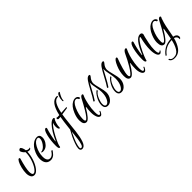

<svg xmlns="http://www.w3.org/2000/svg" viewBox="128 -1695 3017 3017"><g transform="rotate(-45 1636.0 -187.0)"><path d="M253.6 -362.4Q276.8 -344.8 298 -344.8Q319.2 -344.8 328 -350.4Q328 -340 318.8 -330.8Q309.6 -321.6 292.4 -321.6Q275.2 -321.6 255.2 -329.6Q252.8 -254.4 226.4 -175.6Q200 -96.8 158.4 -43.6Q116.8 9.6 75.6 9.6Q34.4 9.6 16.8 -24.4Q-0.8 -58.4 -0.8 -102.4Q-0.8 -155.2 14 -215.6Q28.8 -276 48.8 -312.8Q68.8 -349.6 84.8 -349.6Q100.8 -349.6 100.8 -332.8Q50.4 -158.4 50.4 -88Q50.4 -17.6 81.6 -17.6Q108.8 -17.6 143.6 -64.8Q178.4 -112 204 -189.2Q229.6 -266.4 229.6 -340V-344.8Q206.4 -361.6 192 -384.8Q177.6 -408 177.6 -419.6Q177.6 -431.2 188 -440.8Q198.4 -450.4 210.4 -450.4Q224.8 -450.4 237.2 -423.6Q249.6 -396.8 253.6 -362.4Z M520.8 -388Q581.6 -388 581.6 -316.8Q581.6 -276 554.4 -231.2Q508 -156.8 431.2 -156.8Q419.2 -156.8 411.2 -160.8Q403.2 -164.8 399.2 -172.8Q456 -172.8 503.2 -238.4Q541.6 -291.2 541.6 -335.2Q541.6 -368 515.2 -368Q462.4 -368 416.8 -285.6Q368 -196 368 -101.6Q368 -21.6 413.6 -5.6Q422.4 -2.4 436 -2.4Q449.6 -2.4 464.8 -9.2Q480 -16 490.4 -25.6Q511.2 -44.8 524.8 -68Q528 -74.4 536.8 -74.4Q551.2 -74.4 550.4 -69.6Q548 -60.8 532.4 -40Q516.8 -19.2 503.6 -6.8Q490.4 5.6 469.2 15.6Q448 25.6 426.4 25.6Q341.6 25.6 318.4 -54.4Q311.2 -81.6 311.2 -110.4Q311.2 -164 336 -227.2Q375.2 -323.2 444 -365.6Q481.6 -388 520.8 -388Z M876.8 -229.6Q846.4 -229.6 846.4 -296Q846.4 -333.6 860.8 -366.4Q806.4 -319.2 739.2 -190.8Q672 -62.4 672 -23.2Q672 -13.6 659.2 -13.6Q636 -13.6 636 -76.8Q636 -196 660 -292.8Q684 -389.6 718.4 -389.6Q733.6 -389.6 733.6 -372Q696.8 -255.2 680.8 -132.8H686.4Q751.2 -282.4 829.6 -366.4Q874.4 -414.4 911.2 -414.4Q919.2 -414.4 924.4 -409.6Q929.6 -404.8 929.6 -397.6Q924 -392 916 -380.8Q908 -369.6 894.4 -327.6Q880.8 -285.6 880.8 -236Q880.8 -229.6 876.8 -229.6Z M896 250.4Q855.2 250.4 855.2 201.6Q855.2 167.2 876.8 107.2Q898.4 47.2 920 3.2Q959.2 -73.6 976 -102.4Q994.4 -274.4 1008.8 -348.8Q989.6 -346.4 970.4 -346.4Q951.2 -346.4 947.2 -366.4Q947.2 -382.4 956.8 -384.8Q960 -380 980 -380Q1000 -380 1016 -381.6Q1068 -620.8 1193.6 -620.8Q1209.6 -620.8 1208.8 -608.8Q1208 -600.8 1203.2 -600.8Q1148.8 -600.8 1116 -544Q1083.2 -487.2 1063.2 -384.8Q1158.4 -392 1179.2 -392Q1186.4 -392 1185.2 -382.4Q1184 -372.8 1168.8 -372.8Q1153.6 -372.8 1057.6 -356.8Q1047.2 -297.6 1035.6 -184.8Q1024 -72 1016.8 -12.8Q1009.6 46.4 1000 91.2Q990.4 136 976.8 173.6Q948.8 250.4 896 250.4ZM896.8 227.2Q921.6 227.2 934.4 185.6Q948.8 140 955.2 90.4Q964.8 16 972 -62.4Q912 64.8 899.2 105.6Q877.6 174.4 877.6 200.8Q877.6 227.2 896.8 227.2ZM1217.6 -492Q1208 -492 1207.2 -508Q1207.2 -558.4 1224.4 -600.8Q1241.6 -643.2 1267.2 -643.2Q1276.8 -643.2 1276.8 -631.2Q1271.2 -622.4 1266.4 -615.2Q1261.6 -608 1256.4 -598.4Q1251.2 -588.8 1245.6 -576.8Q1240 -564.8 1235.2 -552.8Q1224.8 -526.4 1224.8 -501.6Q1224.8 -492 1217.6 -492Z M1244 0Q1178.4 0 1178.4 -103.2Q1178.4 -164.8 1208.8 -238.4Q1251.2 -341.6 1320 -379.2Q1349.6 -395.2 1375.2 -395.2Q1400.8 -395.2 1415.6 -384Q1430.4 -372.8 1434.4 -361.6L1439.2 -351.2Q1436.8 -337.6 1425.6 -337.6Q1412.8 -337.6 1410.8 -343.6Q1408.8 -349.6 1406.4 -354Q1404 -358.4 1395.2 -366Q1386.4 -373.6 1375.2 -373.6Q1323.2 -373.6 1280.8 -280Q1232.8 -172 1232.8 -76.8Q1232.8 -28.8 1252 -28.8Q1267.2 -28.8 1294.8 -62.8Q1322.4 -96.8 1352.8 -148Q1405.6 -236 1438.4 -300.8Q1465.6 -358.4 1494.4 -358.4Q1509.6 -358.4 1509.6 -340Q1502.4 -324.8 1491.2 -296.8Q1480 -268.8 1461.6 -185.6Q1443.2 -102.4 1443.2 -20Q1443.2 62.4 1468 62.4Q1477.6 62.4 1485.6 54Q1493.6 45.6 1500 28.8Q1502.4 20 1511.2 20Q1514.4 20 1516 22.4Q1517.6 24.8 1516 30.4Q1514.4 36 1510.4 46Q1506.4 56 1493.2 72.8Q1480 89.6 1465.6 89.6Q1432 89.6 1414 45.6Q1396 1.6 1396 -58.4Q1396 -118.4 1404.8 -173.6H1396.8Q1295.2 0 1244 0Z M1616.8 -27.2Q1616.8 28.8 1652.8 28.8Q1686.4 28.8 1715.6 -26.4Q1744.8 -81.6 1744.8 -165.6Q1744.8 -206.4 1730 -280.8Q1715.2 -355.2 1715.2 -378Q1715.2 -400.8 1716.8 -408Q1706.4 -391.2 1656.8 -296.4Q1607.2 -201.6 1568.8 -146.4Q1565.6 -143.2 1560 -144.4Q1554.4 -145.6 1550.8 -149.2Q1547.2 -152.8 1547.2 -154.4Q1547.2 -156 1548 -156.8Q1585.6 -211.2 1635.6 -306.8Q1685.6 -402.4 1719.2 -449.6Q1752.8 -496.8 1785.6 -496.8Q1802.4 -496.8 1802.4 -482.4Q1802.4 -472.8 1788.8 -456.8Q1745.6 -408 1745.6 -356.8Q1745.6 -326.4 1768.8 -239.6Q1792 -152.8 1792 -113.6Q1792 -43.2 1752.8 6Q1713.6 55.2 1664 55.2Q1593.6 55.2 1593.6 -25.6Q1593.6 -86.4 1630.8 -152.8Q1668 -219.2 1705.6 -242.4Q1712.8 -247.2 1714.8 -236.8Q1716.8 -226.4 1712 -223.2Q1669.6 -199.2 1638.4 -120.8Q1616.8 -65.6 1616.8 -27.2Z M1920 -27.2Q1920 28.8 1956 28.8Q1989.6 28.8 2018.8 -26.4Q2048 -81.6 2048 -165.6Q2048 -206.4 2033.2 -280.8Q2018.4 -355.2 2018.4 -378Q2018.4 -400.8 2020 -408Q2009.6 -391.2 1960 -296.4Q1910.4 -201.6 1872 -146.4Q1868.8 -143.2 1863.2 -144.4Q1857.6 -145.6 1854 -149.2Q1850.4 -152.8 1850.4 -154.4Q1850.4 -156 1851.2 -156.8Q1888.8 -211.2 1938.8 -306.8Q1988.8 -402.4 2022.4 -449.6Q2056 -496.8 2088.8 -496.8Q2105.6 -496.8 2105.6 -482.4Q2105.6 -472.8 2092 -456.8Q2048.8 -408 2048.8 -356.8Q2048.8 -326.4 2072 -239.6Q2095.2 -152.8 2095.2 -113.6Q2095.2 -43.2 2056 6Q2016.8 55.2 1967.2 55.2Q1896.8 55.2 1896.8 -25.6Q1896.8 -86.4 1934 -152.8Q1971.2 -219.2 2008.8 -242.4Q2016 -247.2 2018 -236.8Q2020 -226.4 2015.2 -223.2Q1972.8 -199.2 1941.6 -120.8Q1920 -65.6 1920 -27.2Z M2446.4 60Q2456 60 2464.4 51.6Q2472.8 43.2 2480 25.6Q2480.8 18.4 2489.6 18.4Q2498.4 18.4 2496.4 25.6Q2494.4 32.8 2490 43.2Q2485.6 53.6 2471.6 70.8Q2457.6 88 2443.2 88Q2411.2 88 2393.6 48Q2375.2 8 2375.2 -50.8Q2375.2 -109.6 2384 -172H2376.8Q2280 -3.2 2228 -3.2Q2166.4 -3.2 2166.4 -97.2Q2166.4 -191.2 2206.4 -284.8Q2250.4 -388 2284 -388Q2298.4 -388 2298.4 -370.4Q2264.8 -281.6 2240.8 -197.6Q2216.8 -113.6 2216.8 -72.4Q2216.8 -31.2 2236 -31.2Q2249.6 -31.2 2276.4 -64Q2303.2 -96.8 2331.2 -144Q2391.2 -245.6 2422.8 -316.8Q2454.4 -388 2488 -388Q2504 -388 2504 -370.4Q2452.8 -268.8 2431.2 -128Q2422.4 -72 2422.4 -18.4Q2422.4 60 2446.4 60Z M2607.2 -129.6Q2710.4 -384.8 2808 -384.8Q2848.8 -384.8 2848.8 -345.6Q2843.2 -327.2 2834.4 -297.2Q2825.6 -267.2 2810.8 -189.6Q2796 -112 2796 -53.6Q2796 31.2 2820.8 31.2Q2830.4 31.2 2839.2 23.6Q2848 16 2851.2 16Q2862.4 16 2851.2 33.6Q2847.2 39.2 2836.4 48.8Q2825.6 58.4 2814.4 58.4Q2784 58.4 2766.8 14.8Q2749.6 -28.8 2749.6 -98.4Q2749.6 -208.8 2784 -340.8Q2787.2 -351.2 2777.6 -351.2Q2771.2 -351.2 2763.2 -344.8Q2724.8 -311.2 2682.4 -233.6Q2640 -156 2616 -94.8Q2592 -33.6 2592 -23.6Q2592 -13.6 2580.8 -13.6Q2555.2 -13.6 2555.2 -76.8Q2555.2 -196 2579.6 -292.8Q2604 -389.6 2638.4 -389.6Q2652.8 -389.6 2652.8 -372Q2616 -252.8 2600 -129.6Z M2972 0Q2906.4 0 2906.4 -103.2Q2906.4 -164.8 2936.8 -238.4Q2979.2 -341.6 3048 -379.2Q3077.6 -395.2 3103.2 -395.2Q3128.8 -395.2 3143.6 -384Q3158.4 -372.8 3162.4 -361.6L3167.2 -351.2Q3164.8 -337.6 3153.6 -337.6Q3140.8 -337.6 3138.8 -343.6Q3136.8 -349.6 3134.4 -354Q3132 -358.4 3123.2 -366Q3114.4 -373.6 3103.2 -373.6Q3051.2 -373.6 3008.8 -280Q2960.8 -172 2960.8 -76.8Q2960.8 -28.8 2980 -28.8Q3006.4 -28.8 3065.2 -121.2Q3124 -213.6 3171.2 -310.4Q3195.2 -359.2 3221.6 -359.2Q3238.4 -359.2 3238.4 -340Q3235.2 -334.4 3228.8 -321.6Q3222.4 -308.8 3205.6 -248.4Q3188.8 -188 3175.2 -110Q3161.6 -32 3152 12Q3212.8 22.4 3222.4 64.8Q3224 72 3224 84.4Q3224 96.8 3214.4 106Q3204.8 115.2 3197.6 115.2Q3199.2 109.6 3198.4 95.6Q3197.6 81.6 3193.2 72Q3188.8 62.4 3176.8 52Q3164.8 41.6 3145.6 36.8Q3120.8 134.4 3074.4 197.6Q3021.6 268.8 2932 268.8Q2866.4 268.8 2844.8 222.4Q2844 220 2844 218.4Q2844 213.6 2852.8 211.6Q2861.6 209.6 2864.8 217.6Q2879.2 250.4 2932 250.4Q3004 250.4 3044 182.4Q3080 122.4 3099.2 32.8Q2955.2 36 2876.8 143.2Q2872 150.4 2861.6 145.6Q2856 142.4 2858.4 137.6Q2892.8 85.6 2954.4 49.2Q3016 12.8 3104 9.6Q3112.8 -30.4 3119.6 -74.8Q3126.4 -119.2 3131.2 -144.8Q3136 -170.4 3137.6 -181.6H3128.8Q3023.2 0 2972 0Z"/></g></svg>

Font: Euphoria Script
Style: Regular
Weight: 400
Designer: Sabrina Mariela Lopez
Foundry: Sabrina Mariela Lopez
Version: Version 1.002